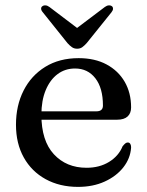

<svg xmlns="http://www.w3.org/2000/svg" viewBox="-20 -702 560 733"><path d="M480.5 -292Q480.5 -269.5 467 -257.2Q453.5 -245 427.5 -245H108V-277H348Q373 -277 373 -299Q373 -366 344 -403.2Q315 -440.5 266.5 -440.5Q228.5 -440.5 199.8 -419Q171 -397.5 154.5 -357.8Q138 -318 138 -264Q138 -164.5 185.8 -113Q233.5 -61.5 310.5 -61.5Q360 -61.5 396.5 -84Q433 -106.5 448 -143.5Q454.5 -151.5 458.8 -154.8Q463 -158 468 -158Q474.5 -158 477.8 -152Q481 -146 480.5 -138Q477.5 -97 450.8 -63Q424 -29 379.5 -8.8Q335 11.5 278 11.5Q208 11.5 154.2 -18Q100.5 -47.5 70.8 -100.8Q41 -154 41 -226Q41 -299 70 -356.2Q99 -413.5 152.8 -446.8Q206.5 -480 280.5 -480Q342 -480 386.8 -456Q431.5 -432 456 -389.8Q480.5 -347.5 480.5 -292ZM294.5 -580 168.5 -675.5Q161 -681 153.8 -681.5Q146.5 -682 141.5 -678Q137 -675 137 -668.8Q137 -662.5 143.5 -655L237.5 -537.5Q246.5 -527.5 254.8 -521.8Q263 -516 274.5 -516Q286 -516 294 -521.8Q302 -527.5 311 -537.5L405.5 -655Q411.5 -662.5 411.5 -668.8Q411.5 -675 407.5 -678Q402.5 -682 395.2 -681.5Q388 -681 380.5 -675.5L254 -580Z"/></svg>

Font: Fraunces
Style: Regular
Weight: 400
Version: Version 1.000;[b76b70a41]